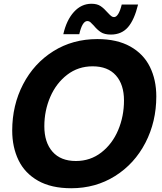

<svg xmlns="http://www.w3.org/2000/svg" viewBox="-20 -986 863 1022"><path d="M45 -291Q45 -426 103 -537.5Q161 -649 264 -713.5Q367 -778 498 -778Q603 -778 673.5 -738.5Q744 -699 778 -630Q812 -561 812 -473Q812 -338 754 -226Q696 -114 592.5 -49Q489 16 359 16Q253 16 182.5 -24Q112 -64 78.5 -133.5Q45 -203 45 -291ZM640 -451Q640 -536 597 -584.5Q554 -633 473 -633Q396 -633 337.5 -588Q279 -543 247.5 -470Q216 -397 216 -314Q216 -228 259.5 -178.5Q303 -129 384 -129Q461 -129 519.5 -174.5Q578 -220 609 -293.5Q640 -367 640 -451ZM479 -850Q467 -863 460.5 -868.5Q454 -874 445 -874Q418 -874 402 -804H317Q334 -879 373.5 -922.5Q413 -966 467 -966Q497 -966 515.5 -953.5Q534 -941 553 -919Q565 -906 572 -900.5Q579 -895 587 -895Q599 -895 609.5 -912Q620 -929 628 -962H715Q695 -880 661 -841Q627 -802 570 -802Q536 -802 516.5 -815Q497 -828 479 -850Z"/></svg>

Font: Open Sauce One ExtraBold Italic
Style: Regular
Weight: 800
Italic angle: -10°
Designer: Alfredo Marco Pradil
Foundry: Creative Sauce Fz LLC
Version: Version 1.477